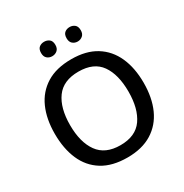

<svg xmlns="http://www.w3.org/2000/svg" viewBox="-205 -1073 1195 1245"><g transform="rotate(-30 392.5 -450.5)"><path d="M725 -358Q725 -247 688 -164.5Q651 -82 577 -36Q503 10 393 10Q280 10 206 -36Q132 -82 96 -165Q60 -248 60 -359Q60 -469 96.5 -551Q133 -633 207 -679Q281 -725 394 -725Q504 -725 577.5 -679.5Q651 -634 688 -551.5Q725 -469 725 -358ZM174 -358Q174 -230 227 -156Q280 -82 393 -82Q507 -82 559 -156Q611 -230 611 -358Q611 -486 559.5 -559Q508 -632 394 -632Q280 -632 227 -559Q174 -486 174 -358ZM245 -857Q245 -886 260.5 -898.5Q276 -911 298 -911Q320 -911 336 -898.5Q352 -886 352 -857Q352 -830 336 -816.5Q320 -803 298 -803Q276 -803 260.5 -816.5Q245 -830 245 -857ZM436 -857Q436 -886 451.5 -898.5Q467 -911 489 -911Q510 -911 526 -898.5Q542 -886 542 -857Q542 -830 526 -816.5Q510 -803 489 -803Q467 -803 451.5 -816.5Q436 -830 436 -857Z"/></g></svg>

Font: Noto Sans Kannada Medium
Style: Regular
Weight: 500
Designer: Jelle Bosma - Monotype Design Team
Foundry: Monotype Imaging Inc.
Version: Version 2.005; ttfautohint (v1.8.4.7-5d5b)